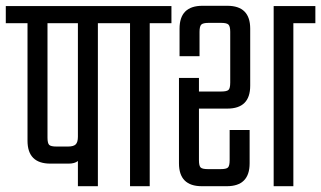

<svg xmlns="http://www.w3.org/2000/svg" viewBox="-40 -643 1109 663"><path d="M373 -622V-563H298V0H229V-87Q218 -78 197 -78H134Q55 -78 55 -157V-563H-20V-622ZM229 -171V-563H124V-168Q124 -148 130 -142.5Q136 -137 155 -137H195Q214 -137 221.5 -144.5Q229 -152 229 -171Z M552 -622V-563H477V0H409V-563H334V-622Z M905 -622H1049V-563H973V0H905ZM659 -623H745Q824 -623 824 -544V-347Q824 -268 745 -268H647V-90Q647 -70 653 -64.5Q659 -59 678 -59H722Q741 -59 747 -64.5Q753 -70 753 -90V-194H822V-79Q822 0 743 0H657Q578 0 578 -79V-374H647V-327H724Q743 -327 749 -332.5Q755 -338 755 -358V-533Q755 -552 749 -558Q743 -564 724 -564H680Q661 -564 655 -558Q649 -552 649 -533V-449H580V-544Q580 -623 659 -623Z"/></svg>

Font: Teko Light
Style: Regular
Weight: 300
Designer: Manushi Parikh, Jonny Pinhorn
Foundry: Indian Type Foundry
Version: Version 1.105;PS 1.0;hotconv 1.0.78;makeotf.lib2.5.61930; tt